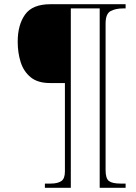

<svg xmlns="http://www.w3.org/2000/svg" viewBox="-20 -780 645 911"><path d="M193 111V91H221Q253 91 270.5 79.5Q288 68 288 34V-386H217Q159 -386 125.5 -413.5Q92 -441 78 -485.5Q64 -530 64 -582Q64 -662 99 -711Q134 -760 219 -760H576V-740H563Q529 -740 505 -727.5Q481 -715 481 -668V27Q481 67 497 79Q513 91 552 91H576V111H453V-740H316V111Z"/></svg>

Font: Noto Serif Thin
Style: Italic
Weight: 100
Italic angle: -12°
Designer: Monotype Design Team
Foundry: Monotype Imaging Inc.
Version: Version 2.014; ttfautohint (v1.8.4.7-5d5b)